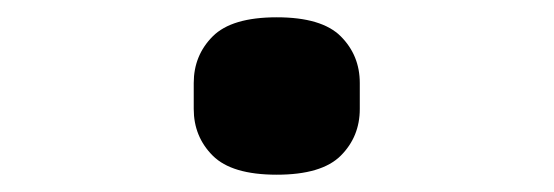

<svg xmlns="http://www.w3.org/2000/svg" viewBox="-20 -191 640 222"><path d="M300 11Q248 11 226 -11Q204 -33 204 -65V-95Q204 -127 226 -149Q248 -171 300 -171Q352 -171 374 -149Q396 -127 396 -95V-65Q396 -33 374 -11Q352 11 300 11Z"/></svg>

Font: IBM Plex Mono SemiBold
Style: Regular
Weight: 600
Monospace: yes
Designer: Mike Abbink, Paul van der Laan, Pieter van Rosmalen
Foundry: Bold Monday
Version: Version 2.3